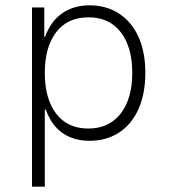

<svg xmlns="http://www.w3.org/2000/svg" viewBox="-20 -520 635 720"><path d="M100 180V-492H146V-382H149Q170 -440 213 -470Q256 -500 316 -500Q379 -500 426.5 -469Q474 -438 499.5 -381.5Q525 -325 525 -246Q525 -169 499.5 -111.5Q474 -54 426.5 -23Q379 8 316 8Q256 8 214 -21.5Q172 -51 152 -109H148V180ZM311 -38Q389 -38 432.5 -94Q476 -150 476 -247Q476 -343 433 -399Q390 -455 312 -455Q233 -455 190.5 -399Q148 -343 148 -247Q148 -150 190.5 -94Q233 -38 311 -38Z"/></svg>

Font: Nunito Sans 7pt SemiCondensed ExtraLight
Style: Regular
Weight: 250
Width: 4
Designer: Vernon Adams
Foundry: Vernon Adams
Version: Version 3.101;gftools[0.9.27]